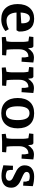

<svg xmlns="http://www.w3.org/2000/svg" viewBox="1216 -1762 559 3031"><g transform="rotate(90 1495.5 -246.5)"><path d="M44 -245Q44 -367 105.5 -436.5Q167 -506 276 -506Q380 -506 431 -442.5Q482 -379 478 -264L459 -228H178Q182 -152 214 -111Q246 -70 307 -70Q345 -70 381.5 -81Q418 -92 440 -106L471 -53Q442 -27 394 -7Q346 13 283 13Q170 13 107 -56Q44 -125 44 -245ZM347 -303Q348 -308 348 -319Q348 -376 328 -407.5Q308 -439 268 -439Q185 -439 178 -292Z M562 -57 632 -70Q641 -124 641 -152V-336Q641 -363 632 -415L556 -427L564 -494H714L734 -475L742 -410Q768 -452 803.5 -477.5Q839 -503 891 -503Q917 -503 967 -493L954 -307L886 -310V-363Q886 -373 876 -415H871Q820 -415 789 -376.5Q758 -338 758 -270V-182Q758 -125 765 -71L855 -64L850 0H683Q665 0 567 5Z M1043 -57 1113 -70Q1122 -124 1122 -152V-336Q1122 -363 1113 -415L1037 -427L1045 -494H1195L1215 -475L1223 -410Q1249 -452 1284.5 -477.5Q1320 -503 1372 -503Q1398 -503 1448 -493L1435 -307L1367 -310V-363Q1367 -373 1357 -415H1352Q1301 -415 1270 -376.5Q1239 -338 1239 -270V-182Q1239 -125 1246 -71L1336 -64L1331 0H1164Q1146 0 1048 5Z M1527 -247Q1527 -369 1589 -437.5Q1651 -506 1767 -506Q1883 -506 1944.5 -437.5Q2006 -369 2006 -247Q2006 -125 1944.5 -56Q1883 13 1767 13Q1651 13 1589 -56Q1527 -125 1527 -247ZM1876 -247Q1876 -336 1850.5 -384.5Q1825 -433 1767 -433Q1709 -433 1683.5 -384.5Q1658 -336 1658 -247Q1658 -156 1683.5 -108Q1709 -60 1767 -60Q1825 -60 1850.5 -108Q1876 -156 1876 -247Z M2092 -57 2162 -70Q2171 -124 2171 -152V-336Q2171 -363 2162 -415L2086 -427L2094 -494H2244L2264 -475L2272 -410Q2298 -452 2333.5 -477.5Q2369 -503 2421 -503Q2447 -503 2497 -493L2484 -307L2416 -310V-363Q2416 -373 2406 -415H2401Q2350 -415 2319 -376.5Q2288 -338 2288 -270V-182Q2288 -125 2295 -71L2385 -64L2380 0H2213Q2195 0 2097 5Z M2589 -20 2597 -172 2663 -170V-127Q2663 -115 2676 -80Q2718 -58 2761 -58Q2793 -58 2813 -72.5Q2833 -87 2833 -114Q2833 -132 2821.5 -145Q2810 -158 2795 -166.5Q2780 -175 2743 -192Q2692 -216 2663.5 -233Q2635 -250 2612.5 -281Q2590 -312 2590 -357Q2590 -429 2637.5 -467.5Q2685 -506 2765 -506Q2844 -506 2919 -485L2911 -332L2847 -337V-377Q2847 -383 2831 -425Q2798 -437 2764 -437Q2730 -437 2712 -423.5Q2694 -410 2694 -388Q2694 -364 2716.5 -348Q2739 -332 2785 -313Q2837 -291 2867 -273.5Q2897 -256 2920 -224Q2943 -192 2943 -143Q2943 -67 2893.5 -28.5Q2844 10 2758 10Q2715 10 2676 2Q2637 -6 2589 -20Z"/></g></svg>

Font: Andada Pro
Style: Bold
Weight: 700
Designer: Carolina Giovagnoli
Foundry: Huerta Tipografica
Version: Version 3.005; ttfautohint (v1.8.4)